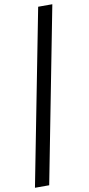

<svg xmlns="http://www.w3.org/2000/svg" viewBox="-117 -813 505 1095"><g transform="rotate(-10 135.5 -266.0)"><path d="M74.7 240.7H-7.8L189.5 -772.9H271.5Z"/></g></svg>

Font: Dai Banna SIL Light
Style: BoldOblique
Weight: 700
Italic angle: -11°
Designer: Victor Gaultney
Foundry: SIL International
Version: Version 2.000